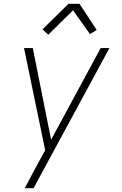

<svg xmlns="http://www.w3.org/2000/svg" viewBox="-20 -772 640 1007"><path d="M110 215Q124 188 138.5 161Q153 134 167 107L217 16L106 -520H152L248 -39L508 -520H554L156 215ZM233 -590 203 -618 339 -752H397L487 -615L452 -593L363 -718Z"/></svg>

Font: Iosevka Aile Extralight
Style: Italic
Weight: 200
Italic angle: -9°
Designer: Belleve Invis
Foundry: Belleve Invis
Version: Version 31.1.0; ttfautohint (v1.8.4)